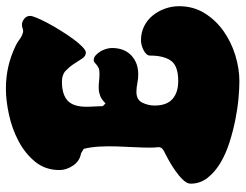

<svg xmlns="http://www.w3.org/2000/svg" viewBox="-108 -702 811 634"><g transform="rotate(-90 297.0 -384.5)"><path d="M321 -770Q360 -770 395 -762Q430 -754 465 -737Q475 -732 485 -724.5Q495 -717 506 -714Q513 -712 519.5 -714.5Q526 -717 533 -717Q543 -717 552.5 -709.5Q562 -702 562 -690Q562 -683 555 -666.5Q548 -650 537 -629.5Q526 -609 512.5 -587.5Q499 -566 485.5 -547.5Q472 -529 460 -517.5Q448 -506 441 -506Q429 -506 421 -518.5Q413 -531 403.5 -545.5Q394 -560 381 -572.5Q368 -585 345 -585Q303 -585 282.5 -566.5Q262 -548 262 -504Q262 -490 263 -476.5Q264 -463 264 -450L273 -441Q286 -454 297.5 -458.5Q309 -463 321 -463.5Q333 -464 345.5 -462.5Q358 -461 373 -461Q384 -461 390 -464Q396 -467 400.5 -470.5Q405 -474 408 -477Q411 -480 416 -480Q425 -480 432.5 -473Q440 -466 445.5 -456.5Q451 -447 453.5 -437Q456 -427 456 -420Q456 -379 431.5 -356Q407 -333 369 -333Q354 -333 339.5 -336Q325 -339 311 -339Q285 -339 275.5 -319.5Q266 -300 266 -279Q266 -239 287.5 -220Q309 -201 347 -201Q397 -201 414 -225Q431 -249 431 -294Q431 -301 436.5 -306.5Q442 -312 450 -316Q458 -320 466.5 -322Q475 -324 481 -324Q507 -324 528 -313.5Q549 -303 563.5 -285Q578 -267 586 -244.5Q594 -222 594 -198Q594 -151 571 -114Q548 -77 512 -51.5Q476 -26 432 -12.5Q388 1 346 1Q323 1 289.5 -2Q256 -5 218.5 -12.5Q181 -20 143.5 -32Q106 -44 76 -62Q46 -80 27 -104.5Q8 -129 8 -160Q8 -172 21 -185.5Q34 -199 52 -211.5Q70 -224 88.5 -234Q107 -244 117 -249Q130 -256 128.5 -268Q127 -280 127 -292Q127 -317 128.5 -346Q130 -375 131 -404Q132 -433 130.5 -461Q129 -489 123 -513L108 -522Q83 -526 68 -548Q53 -570 53 -593Q53 -640 80.5 -673.5Q108 -707 149 -728.5Q190 -750 236.5 -760Q283 -770 321 -770Z"/></g></svg>

Font: r_Neptun CAT
Style: Regular
Weight: 400
Foundry: Peter Wiegel, CAT-Fonts
Version: Version 1.000;June 8, 2024;FontCreator 14.0.0.2814 32-bit